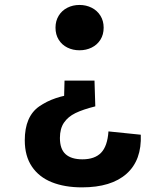

<svg xmlns="http://www.w3.org/2000/svg" viewBox="-20 -568 660 795"><path d="M247.2 -234.2H371.3L374.6 -127.6Q323.4 -114.8 292.5 -99.8Q261.5 -84.7 244.8 -60Q228.1 -35.3 228.1 3.3Q228.1 49.4 251.7 70.5Q275.3 91.7 321.2 91.7Q372.3 91.7 398.6 64.4Q424.9 37.2 429.1 -23.9L562.9 -10.2Q567.2 95.2 504 151.5Q440.8 207.8 319.5 207.8Q247.7 207.8 194.5 186.5Q141.4 165.2 112 121.6Q82.6 77.9 82.6 12.9Q82.6 -85.8 142.5 -127.5Q202.3 -169.3 295.6 -179.6L244.9 -147.6ZM409.2 -453.4Q409.2 -424.8 395.8 -403.5Q382.3 -382.2 359.5 -371Q336.7 -359.8 309.2 -359.8Q281.6 -359.8 259 -371Q236.3 -382.2 223.1 -403.5Q209.8 -424.8 209.8 -453.4Q209.8 -481.6 223.1 -503.1Q236.3 -524.6 259 -536Q281.6 -547.5 309.2 -547.5Q336.7 -547.5 359.5 -536Q382.3 -524.6 395.8 -503.1Q409.2 -481.6 409.2 -453.4Z"/></svg>

Font: Monaspace Radon Var
Style: Regular
Weight: 400
Designer: Riley Cran and the Lettermatic Team
Version: Version 1.000 (Monaspace Radon Var)